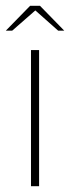

<svg xmlns="http://www.w3.org/2000/svg" viewBox="-40 -643 242 663"><path d="M67 -470H95V0H67ZM-20 -537 64 -623H98L182 -537H161L82 -607L2 -537Z"/></svg>

Font: Smooch Sans ExtraLight
Style: Regular
Weight: 200
Designer: Robert E. Leuschke
Foundry: Robert E. Leuschke
Version: Version 1.010; ttfautohint (v1.8.3)